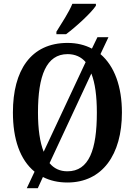

<svg xmlns="http://www.w3.org/2000/svg" viewBox="-20 -951 710 1011"><path d="M277 -771H328C382 -811 463 -886 485 -921V-931H361C343 -886 304 -828 277 -784ZM121 40H179L206 -19C243 0 286 10 335 10C519 10 622 -137 622 -358C622 -495 583 -603 509 -666L551 -755H493L464 -695C428 -714 385 -725 336 -725C142 -725 48 -580 48 -359C48 -219 85 -110 162 -47ZM210 -152C190 -202 180 -272 180 -358C180 -553 224 -666 336 -666C376 -666 408 -651 431 -624ZM335 -49C295 -49 264 -64 241 -92L461 -564C481 -513 490 -444 490 -358C490 -163 449 -49 335 -49Z"/></svg>

Font: Noto Serif Condensed Semi
Style: Regular
Weight: 600
Width: 3
Designer: Monotype Design Team
Foundry: Monotype Imaging Inc.
Version: Version 1.002